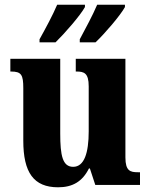

<svg xmlns="http://www.w3.org/2000/svg" viewBox="-20 -786 639 816"><path d="M319 -619V-606H386C426 -644 492 -721 511 -756V-766H393C374 -721 343 -664 319 -619ZM148 -619V-606H216C255 -644 322 -721 341 -756V-766H223C204 -721 173 -664 148 -619ZM227 10C288 10 330 -14 358 -70H362L385 0H575V-54H566C534 -54 513 -59 513 -117V-536H302V-482H305C337 -482 357 -476 357 -419V-228C357 -136 338 -77 291 -77C246 -77 236 -125 236 -218V-536H24V-482H27C71 -482 79 -468 79 -411V-188C79 -53 123 10 227 10Z"/></svg>

Font: Noto Serif Condensed ExtraBold
Style: Regular
Weight: 800
Width: 3
Designer: Monotype Design Team
Foundry: Monotype Imaging Inc.
Version: Version 2.013